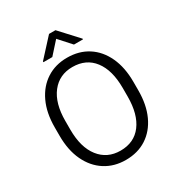

<svg xmlns="http://www.w3.org/2000/svg" viewBox="-210 -1041 1103 1188"><g transform="rotate(-30 341.5 -447.0)"><path d="M622.6 -385.7V-325.2Q622.6 -222.2 587.9 -147Q553.2 -71.8 490.2 -31Q427.2 9.8 341.8 9.8Q258.3 9.8 194.8 -31Q131.3 -71.8 95.7 -147Q60.1 -222.2 60.1 -325.2V-385.7Q60.1 -488.8 95.5 -564Q130.9 -639.2 194.1 -679.9Q257.3 -720.7 340.8 -720.7Q426.3 -720.7 489.5 -679.9Q552.7 -639.2 587.6 -564Q622.6 -488.8 622.6 -385.7ZM546.4 -325.2V-386.7Q546.4 -513.2 492.4 -583.7Q438.5 -654.3 340.8 -654.3Q246.6 -654.3 191.7 -583.7Q136.7 -513.2 136.7 -386.7V-325.2Q136.7 -198.2 192.1 -127.4Q247.6 -56.6 341.8 -56.6Q439.5 -56.6 492.9 -127.4Q546.4 -198.2 546.4 -325.2ZM364.7 -903.8 483.9 -774.4V-769.5H419.4L341.8 -855.5L264.6 -769.5H201.2V-775.4L318.8 -903.8Z"/></g></svg>

Font: Vazirmatn RD UI Light
Style: Regular
Weight: 300
Designer: Saber Rastikerdar
Foundry: Saber Rastikerdar
Version: Version 33.003